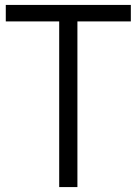

<svg xmlns="http://www.w3.org/2000/svg" viewBox="-20 -760 555 780"><path d="M220.5 0V-673H3.5V-740H511.5V-673H294.5V0Z"/></svg>

Font: Encode Sans Condensed
Style: Regular
Weight: 400
Width: 3
Designer: Multiple Designers
Foundry: Impallari Type
Version: Version 3.000; ttfautohint (v1.8.3) -l 8 -r 50 -G 200 -x 14 